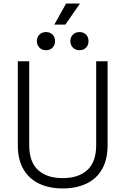

<svg xmlns="http://www.w3.org/2000/svg" viewBox="-20 -1044 704 1078"><path d="M80 -229V-700H144V-229Q144 -135 193.5 -89.5Q243 -44 332 -44Q421 -44 470.5 -89.5Q520 -135 520 -229V-700H584V-229Q584 -147 552.5 -93Q521 -39 464 -12.5Q407 14 332 14Q257 14 200.5 -12.5Q144 -39 112 -93Q80 -147 80 -229ZM375 -813Q375 -836 389.5 -850Q404 -864 426 -864Q449 -864 463 -850Q477 -836 477 -813Q477 -791 463 -776.5Q449 -762 426 -762Q404 -762 389.5 -776.5Q375 -791 375 -813ZM187 -813Q187 -836 201.5 -850Q216 -864 238 -864Q261 -864 275 -850Q289 -836 289 -813Q289 -791 275 -776.5Q261 -762 238 -762Q216 -762 201.5 -776.5Q187 -791 187 -813ZM285 -906 351 -1024H429L347 -906Z"/></svg>

Font: Space 7353
Style: Regular
Weight: 400
Designer: Christine Claussen + Ruben Lyon  (Space 7353)
Version: Version 1.000;FEAKit 1.0